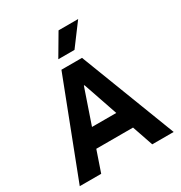

<svg xmlns="http://www.w3.org/2000/svg" viewBox="-212 -1085 1161 1234"><g transform="rotate(-30 368.5 -468.0)"><path d="M315.8 -707H444.8L716.9 0H557.9ZM292.1 -707H398.4L393.4 -546.7H315.8L421 -707L179 0H19.9ZM195.9 -290.3H541V-155H195.9ZM548.1 -935.5H402.6L308.4 -775.4H428.5Z"/></g></svg>

Font: Wanted Sans Variable
Style: Regular
Weight: 400
Designer: Original Design by Kil Hyung-jin and Kang Hanbin, Wanted Lab, Inc; Hangeul from Source Han Sans by Jang Soo-young and Ka
Foundry: Wanted Lab, Inc.
Version: Version 1.003;Glyphs 3.2 (3227)